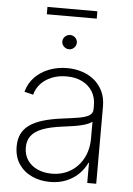

<svg xmlns="http://www.w3.org/2000/svg" viewBox="-57 -872 640 926"><g transform="rotate(5 262.5 -409.0)"><path d="M219.7 10.7Q172.9 10.7 133.1 -7.3Q93.3 -25.4 69.3 -60.5Q45.4 -95.7 45.4 -146.5Q45.4 -181.6 58.1 -207.3Q70.8 -232.9 96.4 -251Q122.1 -269 161.4 -280.8Q200.7 -292.5 254.9 -299.3Q298.3 -304.7 330.8 -310.1Q363.3 -315.4 381.3 -325.9Q399.4 -336.4 399.4 -357.4V-376Q399.4 -414.1 381.8 -442.6Q364.3 -471.2 332 -487.3Q299.8 -503.4 256.3 -503.4Q216.3 -503.4 184.3 -490.2Q152.3 -477.1 131.3 -454.1Q110.4 -431.2 103 -401.4L60.1 -411.6Q70.8 -453.1 99.4 -482.7Q127.9 -512.2 168.5 -527.8Q209 -543.5 255.9 -543.5Q293.9 -543.5 327.9 -532.5Q361.8 -521.5 387.7 -500Q413.6 -478.5 428.5 -447Q443.4 -415.5 443.4 -374V0H399.9V-97.2H397Q383.3 -66.9 358.4 -42.5Q333.5 -18.1 298.6 -3.7Q263.7 10.7 219.7 10.7ZM224.6 -29.8Q275.9 -29.8 315.2 -53.5Q354.5 -77.1 377 -119.4Q399.4 -161.6 399.4 -216.8V-296.9Q391.1 -289.6 376.5 -283.9Q361.8 -278.3 342.8 -273.9Q323.7 -269.5 301.8 -266.4Q279.8 -263.2 257.3 -260.3Q198.7 -252.9 161.6 -238.8Q124.5 -224.6 107.2 -201.7Q89.8 -178.7 89.8 -145Q89.8 -109.4 107.4 -83.5Q125 -57.6 155.8 -43.7Q186.5 -29.8 224.6 -29.8ZM255.9 -634.8Q241.7 -634.8 231.2 -645Q220.7 -655.3 220.7 -669.4Q220.7 -683.6 231.2 -693.6Q241.7 -703.6 255.9 -703.6Q270.5 -703.6 280.8 -693.6Q291 -683.6 291 -669.4Q291 -655.3 280.8 -645Q270.5 -634.8 255.9 -634.8ZM376.5 -829.1V-793.5H134.8V-829.1Z"/></g></svg>

Font: Inter 20pt ExtraLight
Style: Regular
Weight: 250
Version: Version 4.001;git-66647c0bb